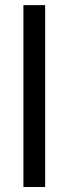

<svg xmlns="http://www.w3.org/2000/svg" viewBox="-20 -748 274 768"><path d="M160.6 -727.5V0H73.7V-727.5Z"/></svg>

Font: Inter 18pt
Style: Regular
Weight: 400
Designer: Rasmus Andersson
Foundry: rsms
Version: Version 4.001;git-66647c0bb